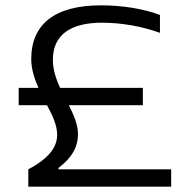

<svg xmlns="http://www.w3.org/2000/svg" viewBox="-20 -699 711 719"><path d="M515 -370H205C190 -403 178 -438 178 -475C178 -567 242 -614 362 -614C433 -614 510 -601 579 -576V-643C515 -667 436 -679 358 -679C186 -679 97 -609 97 -478C97 -440 109 -404 124 -370H50V-305H156C177 -266 194 -230 194 -194C194 -152 168 -108 86 -65V0H621V-65H199V-70C255 -113 272 -154 272 -197C272 -233 256 -268 238 -305H515Z"/></svg>

Font: LT Wave Light
Style: Regular
Weight: 300
Designer: Daniel Lyons
Version: Version 2.5 (Glyphs App)